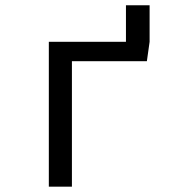

<svg xmlns="http://www.w3.org/2000/svg" viewBox="-20 -696 655 716"><path d="M248.2 0H162.1V-540H449.7V-676.4H537.9V-540L527.7 -467.7H248.2Z"/></svg>

Font: FiraCode Nerd Font Mono
Style: Regular
Weight: 400
Monospace: yes
Designer: Carrois Corporate, Edenspiekermann AG, Nikita Prokopov
Foundry: Carrois Corporate, Edenspiekermann AG, Nikita Prokopov
Version: Version 6.002;Nerd Fonts 3.4.0